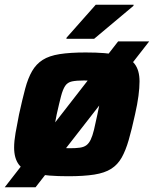

<svg xmlns="http://www.w3.org/2000/svg" viewBox="-40 -741 654 816"><path d="M-20 55 462 -565H594L111 55ZM250 8Q161 8 111 -3Q61 -14 40.5 -41Q20 -68 20 -114Q20 -141 26 -175.5Q32 -210 41 -255Q55 -319 67 -364Q79 -409 96.5 -439Q114 -469 141.5 -486.5Q169 -504 213.5 -511Q258 -518 324 -518Q413 -518 462.5 -507Q512 -496 532.5 -469Q553 -442 553 -395Q553 -368 548.5 -333.5Q544 -299 534 -255Q520 -191 507 -146Q494 -101 477 -71Q460 -41 432.5 -23.5Q405 -6 360.5 1Q316 8 250 8ZM257 -111Q283 -111 300 -113.5Q317 -116 327.5 -124Q338 -132 345.5 -147.5Q353 -163 359.5 -189.5Q366 -216 374 -255Q382 -292 386 -317Q390 -342 390 -358Q390 -376 383 -384.5Q376 -393 360 -396Q344 -399 317 -399Q285 -399 266 -395Q247 -391 237 -376Q227 -361 219.5 -332.5Q212 -304 201 -255Q194 -217 189 -192Q184 -167 184 -151Q184 -134 191 -125Q198 -116 214 -113.5Q230 -111 257 -111ZM242 -576 243 -581 367 -721H528L527 -716L360 -576Z"/></svg>

Font: Saira Thin
Style: Bold Italic
Weight: 700
Italic angle: -12°
Version: Version 1.101